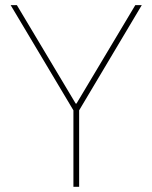

<svg xmlns="http://www.w3.org/2000/svg" viewBox="-20 -718 586 738"><path d="M284.2 0H262.2V-293.9L21 -698.2H44.9L271 -319.8H273.9L500 -698.2H524.9L284.2 -293.9Z"/></svg>

Font: Anuphan Thin
Style: Regular
Weight: 250
Designer: Mike Abbink, Paul van der Laan, Pieter van Rosmalen, Mint Tantisuwanna
Foundry: Bold Monday; Cadson Demak
Version: Version 3.002;hotconv 1.0.109;makeotfexe 2.5.65596